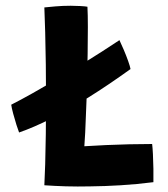

<svg xmlns="http://www.w3.org/2000/svg" viewBox="-20 -670 600 684"><path d="M48 -198Q44.5 -206.5 38.5 -225.5Q32.5 -244.5 27 -265Q21.5 -285.5 20 -297Q53.5 -314 94.5 -337Q135.5 -360 179.5 -385.8Q223.5 -411.5 265.8 -437.5Q308 -463.5 344 -486.8Q380 -510 405.5 -527Q411.5 -514.5 420.5 -493.5Q429.5 -472.5 436.5 -452.8Q443.5 -433 445 -424Q365 -366.5 294.5 -322.5Q224 -278.5 162.5 -247.5Q101 -216.5 48 -198ZM138 -10Q139.5 -37.5 141 -85Q142.5 -132.5 143.2 -192Q144 -251.5 144 -315Q144 -378.5 143.2 -440.2Q142.5 -502 141 -555Q139.5 -608 138 -643.5Q150.5 -645 177 -647.2Q203.5 -649.5 232 -649.5Q246.5 -649.5 265.8 -648.5Q285 -647.5 291.5 -646Q293 -617 293 -573.8Q293 -530.5 292.2 -478.2Q291.5 -426 290 -369.5Q288.5 -313 286 -258Q285 -226 283.5 -197.2Q282 -168.5 280.5 -149Q318 -151.5 358.2 -153.2Q398.5 -155 440 -156Q481.5 -157 522 -157Q523.5 -145.5 524.8 -120.8Q526 -96 526.5 -68.5Q527 -41 526.5 -21Q468 -13.5 410.2 -10Q352.5 -6.5 300.5 -6Q256 -5 214.5 -6.2Q173 -7.5 138 -10Z"/></svg>

Font: Grandstander Thin SemiBold
Style: Regular
Weight: 600
Version: Version 1.200